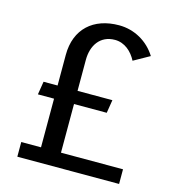

<svg xmlns="http://www.w3.org/2000/svg" viewBox="-105 -785 791 873"><g transform="rotate(15 290.5 -348.5)"><path d="M56 -69V0H535V-69H243V-298H397L407 -360H243V-506C243 -572 277 -628 348 -628C394 -628 429 -596 449 -557L524 -599C486 -660 421 -697 349 -697C229 -697 149 -627 149 -504V-360H83L73 -298H149V-69Z"/></g></svg>

Font: Rosario
Style: Regular
Weight: 400
Designer: Hector Gatti
Foundry: Omnibus Type
Version: Version 1.100